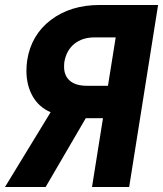

<svg xmlns="http://www.w3.org/2000/svg" viewBox="-28 -750 654 770"><path d="M175 -300Q128 -320 103 -364Q78 -408 78 -466Q78 -487 81 -508Q97 -610 176 -670Q255 -730 372 -730H606L490 0H341L385 -276H316L155 0H-8ZM405 -406 436 -600H351Q302 -600 270 -574Q238 -548 230 -501Q229 -494 229 -482Q229 -446 252.5 -426Q276 -406 320 -406Z"/></svg>

Font: JetBrains Mono Extra Bold
Style: Italic
Weight: 800
Italic angle: -9°
Monospace: yes
Designer: Philipp Nurullin, Konstantin Bulenkov
Foundry: JetBrains
Version: 2.002